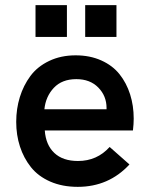

<svg xmlns="http://www.w3.org/2000/svg" viewBox="-20 -717 582 746"><path d="M282 9Q222 9 175.2 -11.5Q128.5 -32 100.2 -67.5Q72 -103 57.5 -147.8Q43 -192.5 43 -243.5Q43 -294 57 -339.5Q71 -385 98.2 -421.8Q125.5 -458.5 171 -480.2Q216.5 -502 274 -502Q329.5 -502 373.5 -482.2Q417.5 -462.5 444.5 -428.5Q471.5 -394.5 485.5 -350.5Q499.5 -306.5 499.5 -256Q499.5 -235.5 496.5 -210H154Q158 -154 191 -122.8Q224 -91.5 283 -91.5Q357 -91.5 406 -146L483 -78Q402.5 9 282 9ZM118 -573.5V-697H240V-573.5ZM152.5 -292.5H394V-297.5Q394 -344 362 -376.8Q330 -409.5 276.5 -409.5Q221 -409.5 189.2 -375.8Q157.5 -342 152.5 -292.5ZM311 -573.5V-697H432.5V-573.5Z"/></svg>

Font: HK Grotesk SemiBold
Style: Regular
Weight: 600
Designer: Alfredo Marco Pradil
Foundry: Hanken Design Co.
Version: Version 3.001;FEAKit 1.0